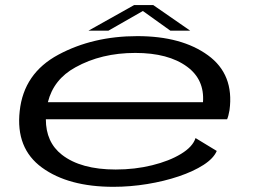

<svg xmlns="http://www.w3.org/2000/svg" viewBox="-20 -733 1014 760"><path d="M429 6.5Q250.5 6.5 146 -69.8Q41.5 -146 58 -293.5Q74 -443 211 -516.5Q348 -590 523.5 -590Q699 -590 803.2 -514.2Q907.5 -438.5 888.5 -297Q884.5 -273.5 879 -261H161.5Q161.5 -170 225 -120.5Q300 -62 438 -62Q514 -62 582 -78.8Q650 -95.5 696.5 -123.8Q743 -152 754 -186.5L838 -135.5Q825.5 -106 785.5 -80.2Q745.5 -54.5 687.8 -35Q630 -15.5 562.8 -4.5Q495.5 6.5 429 6.5ZM169.5 -328.5H783.5Q790 -418 720.5 -469Q646.5 -523.5 515.5 -523.5Q381 -523.5 278.5 -466.5Q192 -419 169.5 -328.5ZM330 -611.5 511 -713H586.5L733 -611.5H654.5L545.5 -689.5L409 -611.5Z"/></svg>

Font: Anybody UltraExpanded Regular
Style: Italic
Weight: 400
Width: 9
Italic angle: -10°
Designer: Tyler Finck
Foundry: Etcetera Type Company
Version: Version 1.010; ttfautohint (v1.8.3) -l 8 -r 50 -G 200 -x 14 